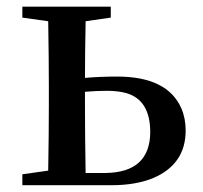

<svg xmlns="http://www.w3.org/2000/svg" viewBox="-20 -546 598 566"><path d="M232.4 -36.1H292Q421.9 -38.1 422.9 -156.2Q422.9 -251 352.5 -271.5Q328.1 -278.3 294.9 -278.3Q263.7 -278.3 230.5 -275.4V-232.4Q230.5 -149.4 232.4 -36.1ZM306.6 -494.1 232.4 -483.4Q230.5 -385.7 230.5 -316.4Q275.4 -320.3 325.2 -320.3Q473.6 -320.3 514.6 -226.6Q527.3 -197.3 527.3 -161.1Q527.3 -62.5 432.6 -21.5Q380.9 0 308.6 0H45.9V-32.2L122.1 -43Q124 -154.3 124 -232.4V-293.9Q124 -372.1 122.1 -483.4L45.9 -494.1V-526.4H306.6Z"/></svg>

Font: GenYoMin JP SemiBold
Style: Regular
Weight: 600
Version: Version 1.001;PS 1;hotconv 16.6.51;makeotf.lib2.5.65220 DEVE